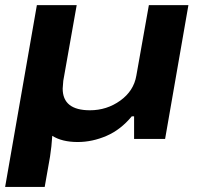

<svg xmlns="http://www.w3.org/2000/svg" viewBox="-30 -547 785 756"><path d="M-9.8 189 115.2 -526.9H272L219.2 -229Q216.8 -201.2 216.8 -198.2Q216.8 -112.8 324.2 -112.8Q390.6 -112.8 443.6 -150.9Q496.6 -189 506.8 -249L556.2 -526.9H711.9L620.1 0H498V-88.9H488.8Q445.3 -36.1 389.4 -12Q333.5 12.2 275.9 12.2Q214.4 12.2 175.8 -12.2Q173.3 29.3 167 69.8L146 189Z"/></svg>

Font: Archivo Expanded
Style: Bold Italic
Weight: 700
Width: 7
Italic angle: -10°
Designer: Hector Gatti
Foundry: Omnibus-Type
Version: Version 2.001